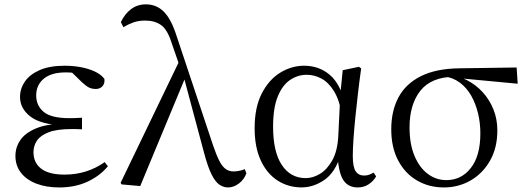

<svg xmlns="http://www.w3.org/2000/svg" viewBox="-20 -825 2360 860"><path d="M245.3 14.6Q187 14.6 142.7 -2.5Q98.3 -19.6 73.7 -51.5Q49.1 -83.4 49.1 -126.7Q49.1 -165.3 70.9 -197.3Q92.7 -229.3 140.5 -249.5Q188.3 -269.8 265.7 -271.6V-263.4Q162.9 -266.8 116.3 -302.9Q69.7 -339 69.7 -390.7Q69.7 -428.3 91.7 -460Q113.6 -491.8 158.1 -511.2Q202.6 -530.6 269.8 -530.6Q305.9 -530.6 340.4 -524.4Q375 -518.1 403.3 -505.3Q431.6 -492.4 447.6 -471.9Q450.2 -450.8 438.8 -438.7Q427.5 -426.5 409.6 -426.5Q392.7 -426.5 379.7 -432.4Q366.7 -438.4 346.9 -456.8L289.6 -512.6L345.7 -511.5L355 -491.9Q329.4 -496.3 311.7 -498.5Q294.1 -500.7 274.7 -500.7Q210 -500.7 176 -472.4Q142.1 -444.1 142.1 -397.6Q142.1 -351.6 176 -323.6Q209.8 -295.7 291.2 -295.7Q303.3 -295.7 316.2 -296.2Q329.1 -296.7 347.3 -297.7V-245.7Q327.9 -246.9 318.4 -246.9Q309 -246.9 300.6 -246.9Q235.1 -246.9 198.1 -232.6Q161.1 -218.4 145.6 -195.2Q130 -172 130 -143.3Q130 -95.8 164.7 -69.3Q199.4 -42.9 269.6 -42.9Q320.3 -42.9 365.3 -57.2Q410.3 -71.5 448.9 -98.8L463.3 -80.5Q429.8 -38.9 373.8 -12.1Q317.9 14.6 245.3 14.6Z M524.7 1 520.3 -6.2 786.2 -558.1 813.4 -486.1 608.1 8.4ZM1001.2 14.6Q981.9 14.6 963.5 2.7Q945.1 -9.3 928.1 -42.8Q911 -76.4 893.9 -141L802.2 -483.6L799.4 -486.2L749 -632.1Q730.2 -692 701.9 -712.4Q673.5 -732.9 630 -732.9Q600.6 -732.9 577 -724.4Q553.5 -716 532.8 -703.2L521.3 -725.9Q538.7 -762.8 567.1 -784.1Q595.4 -805.5 633.6 -805.5Q680.9 -805.5 713.9 -772.5Q746.8 -739.6 770.9 -664.1L934 -175Q950 -127.8 963.6 -102.3Q977.2 -76.9 992.4 -67Q1007.6 -57.1 1025.9 -57.1Q1035.5 -57.1 1049.6 -59.5Q1063.7 -61.9 1076.1 -67.4L1083.7 -49.1Q1074 -21.5 1050.5 -3.4Q1027 14.6 1001.2 14.6Z M1330.8 14.4Q1270.7 14.4 1222.8 -16.7Q1174.9 -47.8 1147.7 -107.2Q1120.5 -166.5 1120.5 -250.6Q1120.5 -344.2 1152.6 -406.4Q1184.6 -468.5 1235.3 -499.6Q1286.1 -530.6 1342.2 -530.6Q1409.2 -530.6 1457.5 -489.4Q1505.8 -448.1 1525.7 -358.5H1533.3L1511.5 -312.6Q1499.5 -379.3 1475.1 -418.1Q1450.6 -456.9 1419.2 -473.4Q1387.8 -490 1353.7 -490Q1313.8 -490 1279.5 -467Q1245.2 -444 1224.2 -392.9Q1203.2 -341.7 1203.2 -257.8Q1203.2 -144.9 1242.3 -86Q1281.4 -27.2 1349.4 -27.2Q1381.3 -27.2 1413 -46.2Q1444.8 -65.2 1468.1 -106.4Q1491.3 -147.6 1495.1 -212.9L1504.4 -403.1L1515 -510.5L1587.8 -525.8L1597.8 -518.4Q1590.4 -466.9 1583.8 -410.4Q1577.2 -353.9 1571.7 -299.8Q1566.2 -245.7 1563.2 -200.8Q1560.2 -155.9 1560.2 -126.6Q1560.2 -76.9 1573.2 -57.8Q1586.2 -38.7 1610.6 -38.7Q1624.4 -38.7 1634.2 -42.6Q1644 -46.5 1653.5 -52L1664.8 -34.9Q1652.5 -13.4 1631.2 0.6Q1609.9 14.6 1582.4 14.6Q1540 14.6 1518.4 -17.4Q1496.8 -49.4 1492.1 -127.8L1504.9 -128.2Q1480.3 -50.9 1431.8 -18.3Q1383.4 14.4 1330.8 14.4Z M1968 14.6Q1901.2 14.6 1847.5 -16.8Q1793.8 -48.2 1763.1 -106.9Q1732.5 -165.5 1732.5 -245.6Q1732.5 -328.5 1765 -389.2Q1797.6 -450 1865.2 -483.8Q1932.9 -517.6 2036.8 -519L2294.1 -522.7L2298.8 -450L2032.1 -475.1L2015.2 -481Q1912.5 -480.5 1863.4 -419.1Q1814.4 -357.7 1814.4 -254.5Q1814.4 -179.9 1836.6 -126.9Q1858.9 -73.9 1896.2 -46.1Q1933.6 -18.2 1979.4 -18.2Q2046.4 -18.2 2089 -72.6Q2131.6 -127 2131.6 -227.7Q2131.6 -274.5 2121 -318.2Q2110.4 -361.8 2090.1 -397.3Q2069.7 -432.7 2039 -455.4Q2008.4 -478.1 1967.6 -483L1981 -492Q2028.9 -487.6 2070.2 -466.6Q2111.5 -445.6 2142.2 -411.9Q2172.9 -378.2 2190.3 -334.6Q2207.7 -291.1 2207.7 -240.9Q2207.7 -162.3 2174.7 -104.9Q2141.8 -47.5 2087.5 -16.4Q2033.2 14.6 1968 14.6Z"/></svg>

Font: Noto Serif HK
Style: Regular
Weight: 200
Designer: Ryoko NISHIZUKA 西塚涼子 (kana & ideographs); Frank Grießhammer (Latin, Greek & Cyrillic); Wenlong ZHANG 张文龙 (bopomofo); San
Foundry: Adobe
Version: Version 2.001;hotconv 1.1.0;makeotfexe 2.6.0